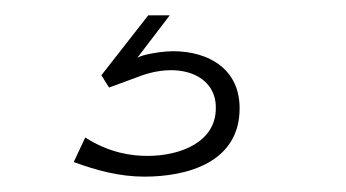

<svg xmlns="http://www.w3.org/2000/svg" viewBox="-20 -20 450 250"><path d="M76 191C106 202 136 210 168 210C223 210 292 192 292 121C292 63 241 44 197 47C184 48 167 51 159 55L201 0H173L112 78L122 94L160 80C214 59 262 78 261 121C261 165 215 183 172 183C151 183 122 179 91 159Z"/></svg>

Font: Advent Pro
Style: ExtraLight
Weight: 250
Designer: Andreas Kalpakidis
Foundry: Andreas Kalpakidis
Version: Version 2.002 2007